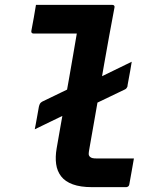

<svg xmlns="http://www.w3.org/2000/svg" viewBox="-20 -770 640 790"><path d="M128 -750Q159 -750 190.5 -750Q222 -750 253.5 -750Q285 -750 316.5 -750Q348 -750 379.5 -750Q411 -750 442 -750Q445 -750 447 -749Q449 -748 450.5 -745.5Q452 -743 451 -739Q440 -682 429.5 -623.5Q419 -565 408.5 -506Q398 -447 388 -388Q378 -329 367.5 -270.5Q357 -212 347 -154Q345 -143 345 -136.5Q345 -130 350 -125Q354 -121 360.5 -119.5Q367 -118 378 -118Q397 -118 421 -118Q445 -118 469 -118Q493 -118 512 -118H531Q526 -91 521.5 -64Q517 -37 512 -11Q511 -7 509.5 -5Q508 -3 505 -1.5Q502 0 499 0Q490 0 466.5 0Q443 0 413.5 0Q384 0 358 0Q311 0 279.5 -11.5Q248 -23 231.5 -44.5Q215 -66 211 -95Q207 -124 213 -159Q221 -206 229.5 -253.5Q238 -301 246.5 -348.5Q255 -396 263.5 -443.5Q272 -491 280 -538.5Q288 -586 296 -632H277Q252 -632 224.5 -632Q197 -632 170.5 -632Q144 -632 118 -632Q113 -632 110.5 -635Q108 -638 109 -643Q114 -670 119 -697Q124 -724 128 -750ZM522 -516Q520 -504 516 -480Q512 -456 505 -420Q505 -415 503.5 -412Q502 -409 500 -406.5Q498 -404 494 -402L346 -331Q329 -323 315 -320.5Q301 -318 286 -314.5Q271 -311 251 -300L123 -238Q125 -248 127 -258.5Q129 -269 132 -286Q135 -303 140 -331Q142 -339 144.5 -343.5Q147 -348 154 -352L276 -411Q294 -420 307.5 -422.5Q321 -425 334 -428Q347 -431 364 -439Z"/></svg>

Font: RecMonoLinear Nerd Font Mono
Style: Bold Italic
Weight: 700
Italic angle: -10°
Monospace: yes
Version: Version 1.085; ttfautohint (v1.8.4.7-5d5b);Nerd Fonts 3.2.1